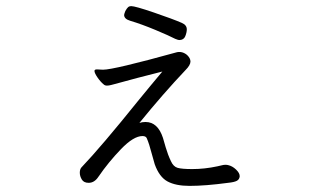

<svg xmlns="http://www.w3.org/2000/svg" viewBox="-20 -562 1040 628"><path d="M553 -435Q534 -445 488.5 -464Q443 -483 406 -494Q386 -500 386 -513Q386 -516 390 -526Q395 -535 399 -538.5Q403 -542 409 -542Q422 -542 483.5 -521Q545 -500 575 -487Q591 -480 591 -466Q591 -456 586 -443.5Q581 -431 566 -431Q563 -431 553 -435ZM246 -14Q311 -82 434 -235Q451 -256 471 -280Q491 -304 511 -328L429 -307Q427 -306 355 -287Q351 -286 343.5 -284Q336 -282 330 -282Q323 -282 319 -286Q309 -294 299 -308.5Q289 -323 289 -330Q289 -335 297 -335L317 -334Q352 -334 558 -391Q561 -392 567 -392Q576 -392 585 -387Q594 -382 600 -372Q603 -366 603 -361Q603 -349 587 -333Q514 -256 436 -160Q445 -163 456 -163Q496 -163 513 -111Q515 -104 522 -80Q529 -56 539 -35Q547 -17 561 -13Q575 -9 609 -9Q649 -9 691 -18Q697 -19 704 -21Q711 -23 717 -23Q723 -23 726 -22Q740 -19 752 -7.5Q764 4 764 14V15Q763 25 754.5 29.5Q746 34 726 36Q652 46 600 46Q555 46 528 31.5Q501 17 486 -25L477 -57Q468 -92 460 -110Q457 -117 446 -117Q417 -117 376 -74.5Q335 -32 302 16Q289 36 270 36Q254 36 247.5 25Q241 14 241 3Q241 -8 246 -14Z"/></svg>

Font: Iansui 0.93
Style: Regular
Weight: 400
Designer: But Ko / Fontworks Inc.
Foundry: zi-hi.com / Fontworks Inc.
Version: Version 0.931